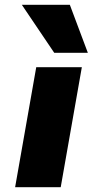

<svg xmlns="http://www.w3.org/2000/svg" viewBox="-20 -780 386 800"><path d="M71 -760H271L346 -560H206ZM131 -500H321L233 0H43Z"/></svg>

Font: Overused Grotesk Black
Style: Italic
Weight: 900
Italic angle: -10°
Version: Version 0.003